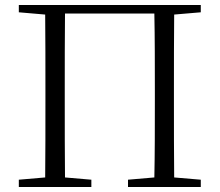

<svg xmlns="http://www.w3.org/2000/svg" viewBox="-20 -745 875 765"><path d="M55 -696 160 -687C161 -590 161 -490 161 -390V-342C161 -231 161 -135 160 -38L55 -29V0H344V-29L239 -38C238 -136 238 -231 238 -342V-390C238 -491 238 -593 239 -691H595C597 -592 597 -491 597 -390V-342C597 -231 597 -135 595 -38L490 -29V0H780V-29L674 -38C673 -136 673 -232 673 -342V-390C673 -490 673 -590 674 -687L780 -696V-725H55Z"/></svg>

Font: Noto Serif CJK KR Light
Style: Regular
Weight: 300
Designer: Ryoko NISHIZUKA 西塚涼子 (kana & ideographs); Frank Grießhammer (Latin, Greek & Cyrillic); Wenlong ZHANG 张文龙 (bopomofo); San
Foundry: Adobe
Version: Version 2.001;hotconv 1.1.0;makeotfexe 2.6.0